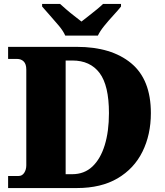

<svg xmlns="http://www.w3.org/2000/svg" viewBox="-20 -951 836 971"><path d="M21 0V-61H74Q92 -61 102.5 -77Q113 -93 113 -115V-599Q113 -627 100 -640Q87 -653 66 -653H21V-714H369Q543 -714 643 -631.5Q743 -549 743 -379Q743 -270 700.5 -184Q658 -98 574.5 -49Q491 0 369 0ZM345 -70Q406 -70 447 -108.5Q488 -147 509.5 -216.5Q531 -286 531 -379Q531 -519 483.5 -582Q436 -645 346 -645H312V-70ZM310 -771Q300 -794 278 -820.5Q256 -847 232.5 -873Q209 -899 193 -918V-931H284Q295 -921 314.5 -904Q334 -887 355.5 -870.5Q377 -854 392 -842Q407 -854 428.5 -870.5Q450 -887 470.5 -904Q491 -921 501 -931H592V-918Q577 -899 553 -873Q529 -847 507.5 -820.5Q486 -794 475 -771Z"/></svg>

Font: Noto Serif Ethiopic Black
Style: Regular
Weight: 900
Designer: Monotype Design Team
Foundry: Monotype Imaging Inc.
Version: Version 2.102; ttfautohint (v1.8.4.7-5d5b)